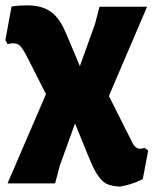

<svg xmlns="http://www.w3.org/2000/svg" viewBox="-22 -497 571 714"><path d="M529 63 516 53C510 55 504 56 499 56C488 56 478 49 471 35L383 -140L525 -472H348L331 -407L275 -251L225 -370C195 -442 159 -477 78 -477C59 -477 40 -476 21 -473L-2 -348L6 -333C14 -335 21 -336 27 -336C38 -336 46 -333 53 -326C60 -319 68 -306 78 -287L149 -147L6 185H183L200 120L257 -38L310 92C323 123 343 171 375 187C387 192 403 196 424 197C454 192 482 183 509 169Z"/></svg>

Font: Luna Sans Black
Style: Regular
Weight: 900
Designer: Juan Pablo del Peral
Foundry: Huerta Tipografica
Version: Version 2.001; ttfautohint (v1.5)